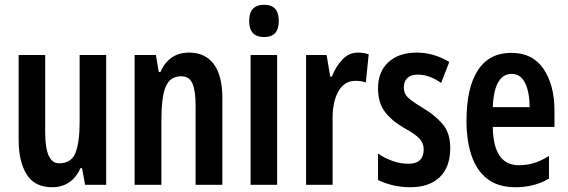

<svg xmlns="http://www.w3.org/2000/svg" viewBox="-20 -773 2374 803"><path d="M424 -543V0H336L323 -70H317Q280 10 198 10Q125 10 91.5 -43.5Q58 -97 58 -189V-543H169V-219Q169 -90 227 -90Q278 -90 295.5 -133.5Q313 -177 313 -262V-543Z M771 -553Q838 -553 874 -505Q910 -457 910 -362V0H798V-333Q798 -393 785 -423.5Q772 -454 738 -454Q692 -454 673.5 -411.5Q655 -369 655 -269V0H543V-543H632L644 -472H651Q687 -553 771 -553Z M1085 -753Q1146 -753 1146 -685Q1146 -618 1085 -618Q1022 -618 1022 -685Q1022 -753 1085 -753ZM1139 -543V0H1028V-543Z M1477 -553Q1487 -553 1498 -551.5Q1509 -550 1522 -546L1510 -428Q1492 -435 1466 -435Q1421 -435 1396 -392Q1371 -349 1371 -279V0H1260V-543H1346L1361 -453H1368Q1384 -494 1411.5 -523.5Q1439 -553 1477 -553Z M1863 -154Q1863 -74 1819 -32Q1775 10 1697 10Q1658 10 1624 2Q1590 -6 1561 -20V-131Q1586 -113 1620 -100.5Q1654 -88 1688 -88Q1752 -88 1752 -149Q1752 -173 1735.5 -192Q1719 -211 1670 -238Q1619 -267 1590 -305Q1561 -343 1561 -404Q1561 -473 1604.5 -513Q1648 -553 1722 -553Q1760 -553 1793.5 -543Q1827 -533 1859 -514L1825 -426Q1803 -442 1778 -451.5Q1753 -461 1727 -461Q1699 -461 1684 -447Q1669 -433 1669 -408Q1669 -391 1675.5 -379Q1682 -367 1700 -353.5Q1718 -340 1751 -320Q1801 -290 1832 -253Q1863 -216 1863 -154Z M2119 -552Q2208 -552 2253.5 -484.5Q2299 -417 2299 -309V-242H2041Q2043 -82 2150 -82Q2183 -82 2213 -91Q2243 -100 2276 -121V-26Q2215 10 2136 10Q2063 10 2018 -25Q1973 -60 1952 -122.5Q1931 -185 1931 -268Q1931 -406 1978.5 -479Q2026 -552 2119 -552ZM2120 -464Q2085 -464 2064.5 -430.5Q2044 -397 2041 -325H2195Q2195 -386 2176.5 -425Q2158 -464 2120 -464Z"/></svg>

Font: Noto Sans Khmer UI ExtraCondensed SemiBold
Style: Regular
Weight: 600
Width: 2
Designer: Danh Hong and the Monotype Design Team
Foundry: Monotype Imaging Inc.
Version: Version 2.002; ttfautohint (v1.8.4.7-5d5b)